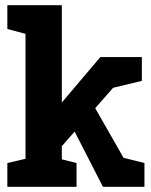

<svg xmlns="http://www.w3.org/2000/svg" viewBox="-20 -720 582 740"><path d="M218.3 -156.7 171.7 -270 366.7 -500H520ZM218.3 0H78.3V-700H218.3ZM376.7 0 218 -310 329.7 -333.3 520 0ZM8.3 -700H88.3L107.7 -581.7L8.3 -608.3ZM413.3 -381 446.7 -500H526.7V-408.3ZM456.7 0 430 -118.3 536.7 -91.7V0ZM195 0 168.3 -118.3 275 -91.7V0ZM8.3 0V-91.7L108.3 -115L88.3 0Z"/></svg>

Font: Epunda Slab Light
Style: Regular
Weight: 300
Designer: Simon Atzbach
Foundry: typofactur
Version: Version 1.102